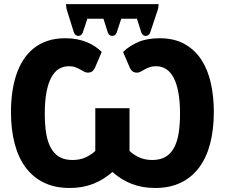

<svg xmlns="http://www.w3.org/2000/svg" viewBox="-20 -926 1117 954"><path d="M591.5 -668Q622 -697.5 666.2 -716.8Q710.5 -736 772.5 -736Q846 -736 897.2 -707.2Q948.5 -678.5 980.8 -628.8Q1013 -579 1027.8 -512.2Q1042.5 -445.5 1042.5 -370Q1042.5 -283.5 1024.5 -213.8Q1006.5 -144 970.2 -94.8Q934 -45.5 879.2 -18.8Q824.5 8 751 8Q687 8 634.8 -12.2Q582.5 -32.5 538.5 -71.5Q494.5 -32.5 442.2 -12.2Q390 8 326 8Q252.5 8 197.8 -18.8Q143 -45.5 106.8 -94.8Q70.5 -144 52.5 -213.8Q34.5 -283.5 34.5 -370Q34.5 -420.5 41 -467.2Q47.5 -514 61 -554.5Q74.5 -595 96 -628.5Q117.5 -662 147.5 -686Q177.5 -710 216.5 -723Q255.5 -736 304.5 -736Q335.5 -736 361.8 -731Q388 -726 410.5 -717Q433 -708 451.5 -695.5Q470 -683 485.5 -668L450.5 -586Q442 -573 434.5 -569Q427 -565 416.5 -565Q407 -565 398 -570Q389 -575 378.2 -581Q367.5 -587 354 -592Q340.5 -597 322 -597Q294.5 -597 272.2 -583.2Q250 -569.5 234.5 -540.5Q219 -511.5 210.8 -467Q202.5 -422.5 202.5 -360.5Q202.5 -305.5 209.5 -263Q216.5 -220.5 232.8 -191Q249 -161.5 275.2 -146.2Q301.5 -131 340.5 -131Q373.5 -131 401.2 -142.2Q429 -153.5 453.5 -176V-388.5H623.5V-176Q648 -153.5 675.8 -142.2Q703.5 -131 736.5 -131Q775.5 -131 801.8 -146.2Q828 -161.5 844.2 -191Q860.5 -220.5 867.5 -263Q874.5 -305.5 874.5 -360.5Q874.5 -422.5 866.2 -467Q858 -511.5 842.5 -540.5Q827 -569.5 804.8 -583.2Q782.5 -597 755 -597Q736.5 -597 723 -592Q709.5 -587 698.8 -581Q688 -575 679 -570Q670 -565 660.5 -565Q650 -565 642.5 -569Q635 -573 626.5 -586ZM768 -905.5Q768 -897 767 -891.5Q766 -886 764.5 -879L726.5 -765Q723.5 -756 717.2 -751.8Q711 -747.5 704 -747.5Q697 -747.5 691 -752Q685 -756.5 682 -765L660.5 -833H582.5L560 -765Q557 -756 550.8 -751.8Q544.5 -747.5 537.5 -747.5Q530.5 -747.5 524.5 -752Q518.5 -756.5 515.5 -765L494 -833H414L391.5 -765Q388.5 -756 382.2 -751.8Q376 -747.5 369 -747.5Q362 -747.5 356 -752Q350 -756.5 347 -765L311.5 -878.5Q310.5 -884 309.2 -890.5Q308 -897 308 -905.5Z"/></svg>

Font: Lato ExtraBold
Style: Regular
Weight: 800
Designer: Lukasz Dziedzic with Adam Twardoch and Botio Nikoltchev
Foundry: tyPoland Lukasz Dziedzic
Version: Version 2.015; 2015-08-06; http://www.latofonts.com/